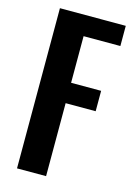

<svg xmlns="http://www.w3.org/2000/svg" viewBox="-122 -874 658 938"><g transform="rotate(15 206.5 -405.0)"><path d="M61 0V-810.1H394V-708H208V-472.2H359.9V-369.1H208V0Z"/></g></svg>

Font: Oswald Medium
Style: Regular
Weight: 500
Designer: Vernon Adams
Foundry: Vernon Adams
Version: Version 4.103